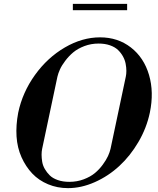

<svg xmlns="http://www.w3.org/2000/svg" viewBox="-20 -951 808 983"><path d="M328.1 12.2Q273.4 12.2 226.1 -7.6Q178.7 -27.3 145.3 -62.5Q111.8 -97.7 90.1 -146.2Q68.4 -194.8 64.7 -252.2Q61 -309.6 73.2 -374Q95.2 -478.5 159.2 -567.4Q223.1 -656.2 312 -708Q400.9 -759.8 492.2 -759.8Q583.5 -759.8 650.1 -708Q716.8 -656.2 742.9 -567.6Q769 -479 747.1 -374Q730.5 -295.4 688.7 -224.1Q647 -152.8 590.8 -101.1Q534.7 -49.3 465.6 -18.6Q396.5 12.2 328.1 12.2ZM195.8 -189Q192.9 -175.3 192.9 -158.9Q192.9 -142.6 196 -123Q199.2 -103.5 209.5 -85.7Q219.7 -67.9 234.9 -53Q250 -38.1 275.9 -29.1Q301.8 -20 335 -20Q374.5 -20 408.7 -33Q442.9 -45.9 465.8 -64.9Q488.8 -84 506.3 -108.2Q523.9 -132.3 533 -152.1Q542 -171.9 545.9 -189L624 -558.1Q627 -571.8 627 -588.4Q627 -605 623.3 -624.5Q619.6 -644 609.6 -662.1Q599.6 -680.2 584.2 -695.1Q568.8 -710 543.2 -719Q517.6 -728 484.9 -728Q446.3 -728 412.1 -715.1Q377.9 -702.1 355 -682.9Q332 -663.6 314 -639.6Q295.9 -615.7 286.9 -595.5Q277.8 -575.2 273.9 -558.1ZM353 -898.9V-931.2H630.9V-898.9Z"/></svg>

Font: Fin Serif Display
Style: Italic
Weight: 400
Italic angle: -12°
Designer: J. Blake Harris
Version: Version 1.006;FEAKit 1.0